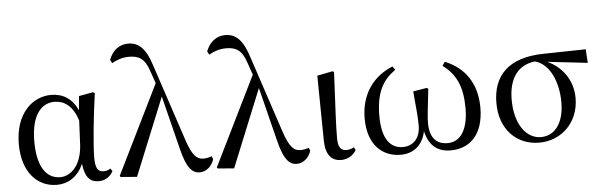

<svg xmlns="http://www.w3.org/2000/svg" viewBox="-51 -985 3684 1176"><g transform="rotate(-5 1791.0 -397.0)"><path d="M257 15C319 15 384 -17 420 -100C430 -16 460 15 514 15C554 15 586 -8 602 -39L591 -56C578 -48 567 -43 548 -43C515 -43 498 -65 498 -129C498 -211 516 -383 536 -524L526 -531L438 -515L430 -428C397 -502 340 -537 268 -537C152 -537 45 -440 45 -253C45 -84 134 15 257 15ZM426 -365 419 -217C411 -84 341 -30 281 -30C195 -30 141 -107 141 -261C141 -430 208 -493 285 -493C342 -493 397 -460 426 -365Z M1135 15C1174 15 1210 -15 1223 -59L1215 -77C1199 -70 1178 -67 1164 -67C1124 -67 1097 -92 1065 -186L906 -665C873 -768 830 -809 765 -809C709 -809 667 -773 647 -719L658 -698C686 -714 720 -728 764 -728C824 -728 861 -707 886 -630L913 -553L644 -6L649 1L749 9L943 -468L1024 -144C1055 -13 1092 15 1135 15Z M1732 15C1771 15 1807 -15 1820 -59L1812 -77C1796 -70 1775 -67 1761 -67C1721 -67 1694 -92 1662 -186L1503 -665C1470 -768 1427 -809 1362 -809C1306 -809 1264 -773 1244 -719L1255 -698C1283 -714 1317 -728 1361 -728C1421 -728 1458 -707 1483 -630L1510 -553L1241 -6L1246 1L1346 9L1540 -468L1621 -144C1652 -13 1689 15 1732 15Z M2005 15C2050 15 2084 -13 2097 -38L2088 -56C2075 -49 2062 -43 2042 -43C2011 -43 1990 -59 1990 -120C1990 -196 1995 -284 2007 -525L1998 -531L1903 -512L1908 -114C1909 -23 1946 15 2005 15Z M2371 15C2447 15 2507 -30 2524 -117C2544 -28 2596 15 2677 15C2794 15 2881 -63 2881 -231C2881 -382 2806 -482 2688 -529L2672 -505C2753 -447 2790 -366 2790 -236C2790 -91 2734 -31 2663 -31C2591 -31 2553 -77 2553 -163C2553 -218 2566 -298 2573 -373L2564 -379L2480 -365C2486 -281 2495 -221 2495 -155C2495 -72 2448 -31 2387 -31C2313 -31 2260 -89 2260 -232C2260 -371 2299 -450 2382 -506L2366 -528C2250 -481 2169 -379 2169 -225C2169 -67 2254 15 2371 15Z M3222 15C3357 15 3467 -86 3467 -239C3467 -349 3401 -435 3313 -474L3560 -446L3555 -530L3296 -525C3078 -522 2981 -417 2981 -249C2981 -85 3085 15 3222 15ZM3238 -483C3331 -458 3378 -341 3378 -220C3378 -91 3320 -18 3235 -18C3148 -18 3076 -107 3076 -261C3076 -386 3128 -470 3238 -483Z"/></g></svg>

Font: Noto Serif TC Medium
Style: Regular
Weight: 500
Designer: Ryoko NISHIZUKA 西塚涼子 (kana & ideographs); Frank Grießhammer (Latin, Greek & Cyrillic); Wenlong ZHANG 张文龙 (bopomofo); San
Foundry: Adobe
Version: Version 2.001;hotconv 1.1.0;makeotfexe 2.6.0